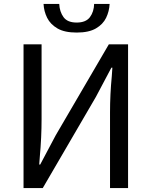

<svg xmlns="http://www.w3.org/2000/svg" viewBox="-20 -959 773 979"><path d="M100 0V-733H192V-352Q192 -258 183 -160Q181 -140 180 -120H185L264 -269L535 -733H633V0H541V-385Q541 -478 550 -570Q551 -592 553 -614H548L469 -465L198 0ZM371 -793Q309 -793 273 -814Q237 -835 220.5 -868Q204 -901 202 -939H282Q284 -899 304 -871.5Q324 -844 371 -844Q418 -844 438.5 -871.5Q459 -899 460 -939H539Q537 -901 521 -868Q505 -835 469 -814Q433 -793 371 -793Z"/></svg>

Font: Noto Sans CJK KR Regular (TTF)
Style: Regular
Weight: 400
Designer: Ryoko NISHIZUKA 西塚涼子 (kana & ideographs); Paul D. Hunt (Latin, Greek & Cyrillic); Wenlong ZHANG 张文龙 (bopomofo); Sandoll 
Foundry: Adobe Systems Incorporated
Version: Version 1.004;PS 1.004;hotconv 1.0.82;makeotf.lib2.5.63406